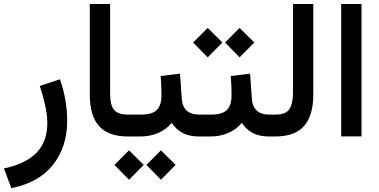

<svg xmlns="http://www.w3.org/2000/svg" viewBox="-35 -698 1940 982"><path d="M22.9 264.2 -14.6 163.6Q98.6 139.2 152.8 82Q207 24.9 207 -67.9Q207 -110.8 195.8 -160.6Q184.6 -210.4 168.5 -258.3L271.5 -292.5Q290 -241.2 299.3 -186.8Q308.6 -132.3 308.6 -81.5Q308.6 54.2 235.6 145.5Q162.6 236.8 22.9 264.2Z M424.3 -677.7H528.3V-219.7Q528.3 -158.7 549.1 -135.3Q569.8 -111.8 619.6 -111.8H631.8V0H619.6Q519.5 0 471.9 -52.7Q424.3 -105.5 424.3 -214.8Z M611.3 -111.8H685.1Q743.2 -111.8 767.1 -135.5Q791 -159.2 791 -212.9Q791 -238.8 789.8 -262.5Q788.6 -286.1 786.6 -309.1L885.7 -321.3L894.5 -195.8Q899.4 -111.8 984.4 -111.8H994.6V0H983.4Q931.6 0 897.9 -18.6Q864.3 -37.1 843.3 -69.8Q815.4 -35.2 773.4 -17.6Q731.4 0 685.1 0H611.3ZM788.1 70.8 863.3 145.5 788.1 221.2 713.9 145.5ZM625 70.8 700.2 145.5 625 221.2 550.3 145.5Z M1190.4 -555.2 1265.6 -480.5 1190.4 -404.8 1116.2 -480.5ZM1027.3 -555.2 1102.5 -480.5 1027.3 -404.8 952.6 -480.5ZM975.1 -111.8H1043.5Q1101.6 -111.8 1125.5 -135.5Q1149.4 -159.2 1149.4 -212.9Q1149.4 -238.8 1148.2 -262.5Q1147 -286.1 1145 -309.1L1244.1 -321.3L1252.9 -195.8Q1257.8 -111.8 1342.8 -111.8H1353V0H1341.8Q1290 0 1256.3 -18.6Q1222.7 -37.1 1201.7 -69.8Q1173.8 -35.2 1131.8 -17.6Q1089.8 0 1043.5 0H975.1Z M1333.5 -111.8H1372.6Q1428.2 -111.8 1445.8 -140.9Q1463.4 -169.9 1463.4 -219.2V-677.7H1567.4V-214.4Q1567.4 -108.4 1520.8 -54.2Q1474.1 0 1372.1 0H1333.5Z M1814 -677.7V-0.5H1710V-677.7Z"/></svg>

Font: Vazirmatn FD NL Medium
Style: Regular
Weight: 500
Designer: Saber Rastikerdar
Foundry: Saber Rastikerdar
Version: Version 33.003